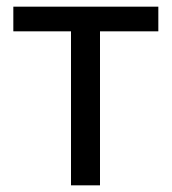

<svg xmlns="http://www.w3.org/2000/svg" viewBox="-20 -556 516 576"><path d="M455 -462H280V0H193V-462H20V-536H455Z"/></svg>

Font: RS Noto Sans
Style: Regular
Weight: 400
Designer: Monotype Design Team
Foundry: Monotype Imaging Inc.
Version: Version 3.10